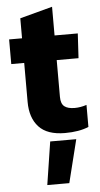

<svg xmlns="http://www.w3.org/2000/svg" viewBox="-59 -652 492 947"><g transform="rotate(-5 187.0 -179.0)"><path d="M246 10Q158 10 116.5 -35Q75 -80 75 -159V-352H11V-474H75V-573L236 -616V-474H351L344 -352H236V-170Q236 -136 253 -122.5Q270 -109 304 -109Q333 -109 363 -119V-10Q316 10 246 10ZM136 258 169 45H298L245 258Z"/></g></svg>

Font: Kanit SemiBold
Style: Regular
Weight: 600
Designer: Katatrad Team
Foundry: CadsonDemak
Version: Version 2.000; ttfautohint (v1.8.3)